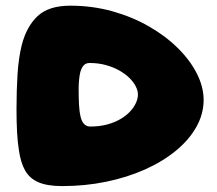

<svg xmlns="http://www.w3.org/2000/svg" viewBox="-20 -633 757 669"><path d="M196.4 15.4Q145 15.4 114.1 2.1Q83.2 -11.2 67.6 -38.8Q52 -66.4 45.9 -109.6Q41.2 -138 39.4 -173.9Q37.5 -209.8 37.5 -252.6Q37.5 -318.2 41.1 -374.9Q44.8 -431.5 55.8 -475.9Q72.2 -540.2 110.9 -576.8Q149.5 -613.2 225 -613.2Q302.2 -613.2 372 -593.6Q441.8 -574 499.8 -540.5Q557.9 -507 600.4 -464.7Q643 -422.4 666.2 -376.1Q689.5 -329.8 689.5 -285Q689.5 -235.6 664.1 -190.6Q638.8 -145.6 592.9 -107.9Q547.1 -70.2 485.4 -42.6Q423.6 -15 350.2 0.2Q276.8 15.4 196.4 15.4ZM294.4 -192.1Q326.5 -192.1 352.8 -199.1Q379 -206.1 399.1 -217.8Q419.1 -229.4 432.9 -244.1Q446.6 -258.8 453.6 -274.2Q460.6 -289.6 460.6 -303.8Q460.6 -317.1 452.9 -332.2Q445.2 -347.4 430.5 -361.8Q415.8 -376.1 395 -387.8Q374.2 -399.4 348.4 -406.4Q322.5 -413.5 292.1 -413.5Q279.6 -413.5 272 -405.6Q264.4 -397.6 260 -382.4Q257.1 -370.8 255.6 -355.6Q254 -340.5 254 -322.9Q254 -290.5 255.4 -266.6Q256.8 -242.8 260.5 -227.1Q268.8 -192.1 294.4 -192.1Z"/></svg>

Font: Gluten Thin
Style: Regular
Weight: 100
Designer: Tyler Finck
Foundry: Etcetera Type Company
Version: Version 1.300